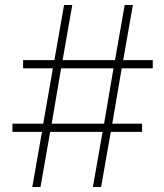

<svg xmlns="http://www.w3.org/2000/svg" viewBox="-20 -753 660 773"><path d="M30 -222H149L110 0H143L182 -222H393L354 0H387L426 -222H552V-255H432L470 -478H595V-511H476L515 -733H482L443 -511H232L271 -733H238L199 -511H73V-478H193L154 -255H30ZM188 -255 226 -478H437L399 -255Z"/></svg>

Font: Kreadon Extra Light
Style: Regular
Weight: 200
Designer: kohakuno
Foundry: StudioGnu
Version: Version 1.000;Glyphs 3.1.2 (3151)